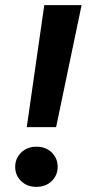

<svg xmlns="http://www.w3.org/2000/svg" viewBox="-20 -720 349 746"><path d="M84 -226 152 -700H297L198 -226ZM121 6Q85 6 62 -16.5Q39 -39 39 -72Q39 -104 62 -127Q85 -150 122 -150Q158 -150 181 -127.5Q204 -105 204 -72Q204 -39 181 -16.5Q158 6 121 6Z"/></svg>

Font: DM Sans 17pt
Style: Bold Italic
Weight: 700
Italic angle: -10°
Version: Version 4.004;gftools[0.9.30]